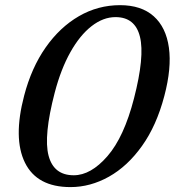

<svg xmlns="http://www.w3.org/2000/svg" viewBox="-20 -732 694 763"><path d="M457 -711.5Q541.5 -711.5 590.8 -667.5Q640 -623.5 651.2 -542.8Q662.5 -462 633 -350.5Q602 -232.5 544.2 -151.8Q486.5 -71 412.8 -29.8Q339 11.5 260 11.5Q127 11.5 79.2 -85.5Q31.5 -182.5 76 -352Q105 -463 161.5 -543.5Q218 -624 293.8 -667.8Q369.5 -711.5 457 -711.5ZM512.5 -341Q555.5 -507.5 536.2 -585.8Q517 -664 439 -664Q390 -664 343.8 -628Q297.5 -592 259.8 -524.8Q222 -457.5 197.5 -364Q152.5 -191.5 173 -113.5Q193.5 -35.5 273 -35.5Q341 -35.5 407 -111.5Q473 -187.5 512.5 -341Z"/></svg>

Font: Fraunces 9pt S050
Style: Italic
Weight: 400
Italic angle: -16°
Version: Version 1.000; ttfautohint (v1.8.3)